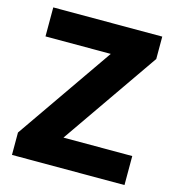

<svg xmlns="http://www.w3.org/2000/svg" viewBox="-107 -804 816 895"><g transform="rotate(15 301.5 -357.0)"><path d="M575 0V-140H243L566 -606V-714H40V-574H355L32 -108V0Z"/></g></svg>

Font: Noto Sans Lao ExtraBold
Style: Regular
Weight: 800
Designer: Monotype Design Team
Foundry: Monotype Imaging Inc.
Version: Version 2.003